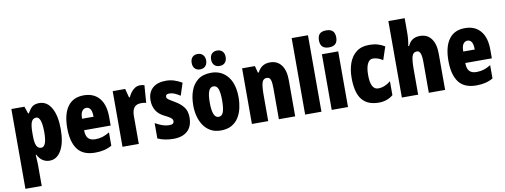

<svg xmlns="http://www.w3.org/2000/svg" viewBox="-75 -1208 4944 1879"><g transform="rotate(-10 2397.0 -268.0)"><path d="M328 -563Q405 -563 448.5 -486Q492 -409 492 -275Q492 -142 449 -66Q406 10 332 10Q295 10 265 -9Q235 -28 212 -71H207Q209 -34 210.5 -7.5Q212 19 212 35V240H50V-553H180L204 -482H212Q240 -533 265.5 -548Q291 -563 328 -563ZM274 -428Q241 -428 226.5 -395.5Q212 -363 212 -288V-256Q212 -190 226.5 -159.5Q241 -129 273 -129Q328 -129 328 -273Q328 -428 274 -428Z M770 -562Q869 -562 924 -497Q979 -432 979 -310V-225H715Q715 -170 738 -144.5Q761 -119 809 -119Q847 -119 880 -129Q913 -139 951 -162V-30Q915 -9 874 0.5Q833 10 785 10Q665 10 610.5 -63Q556 -136 556 -274Q556 -413 610 -487.5Q664 -562 770 -562ZM774 -437Q749 -437 732 -415Q715 -393 715 -339H829Q829 -392 814 -414.5Q799 -437 774 -437Z M1328 -563Q1338 -563 1348 -562Q1358 -561 1373 -557L1360 -383Q1341 -389 1310 -389Q1262 -389 1240.5 -360.5Q1219 -332 1219 -278V0H1057V-553H1181L1204 -465H1212Q1222 -488 1238.5 -510.5Q1255 -533 1278 -548Q1301 -563 1328 -563Z M1753 -170Q1753 -81 1703 -35.5Q1653 10 1564 10Q1524 10 1484.5 3Q1445 -4 1407 -21V-174Q1437 -156 1473.5 -142.5Q1510 -129 1547 -129Q1592 -129 1592 -161Q1592 -170 1587.5 -179Q1583 -188 1565.5 -200Q1548 -212 1509 -231Q1406 -283 1406 -400Q1406 -477 1453 -520Q1500 -563 1586 -563Q1629 -563 1667 -551Q1705 -539 1745 -516L1705 -393Q1680 -410 1652.5 -422Q1625 -434 1596 -434Q1562 -434 1562 -408Q1562 -399 1566.5 -392Q1571 -385 1588 -374Q1605 -363 1640 -342Q1690 -314 1721.5 -274Q1753 -234 1753 -170Z M2260 -278Q2260 -225 2248.5 -173.5Q2237 -122 2211 -80.5Q2185 -39 2141.5 -14.5Q2098 10 2034 10Q1975 10 1932.5 -14Q1890 -38 1862.5 -79Q1835 -120 1822 -171.5Q1809 -223 1809 -278Q1809 -358 1832 -422.5Q1855 -487 1905 -525Q1955 -563 2036 -563Q2137 -563 2198.5 -489Q2260 -415 2260 -278ZM1973 -276Q1973 -125 2035 -125Q2069 -125 2082.5 -163.5Q2096 -202 2096 -278Q2096 -354 2082.5 -391Q2069 -428 2035 -428Q2003 -428 1988 -391Q1973 -354 1973 -276ZM1866 -690Q1866 -727 1885.5 -747Q1905 -767 1937 -767Q1971 -767 1990.5 -746Q2010 -725 2010 -690Q2010 -656 1990.5 -635Q1971 -614 1937 -614Q1905 -614 1885.5 -634Q1866 -654 1866 -690ZM2059 -690Q2059 -727 2078.5 -747Q2098 -767 2131 -767Q2166 -767 2185 -746Q2204 -725 2204 -690Q2204 -656 2185 -635Q2166 -614 2131 -614Q2097 -614 2078 -634.5Q2059 -655 2059 -690Z M2621 -563Q2693 -563 2733 -510Q2773 -457 2773 -360V0H2611V-308Q2611 -363 2602 -391Q2593 -419 2563 -419Q2529 -419 2517 -383Q2505 -347 2505 -253V0H2343V-553H2470L2488 -485H2497Q2535 -563 2621 -563Z M3034 0H2872V-760H3034Z M3217 -776Q3262 -776 3282.5 -754.5Q3303 -733 3303 -691Q3303 -607 3217 -607Q3131 -607 3131 -691Q3131 -734 3151.5 -755Q3172 -776 3217 -776ZM3298 -553V0H3136V-553Z M3604 10Q3492 10 3437 -58.5Q3382 -127 3382 -274Q3382 -355 3405.5 -420.5Q3429 -486 3478.5 -524.5Q3528 -563 3607 -563Q3653 -563 3690 -552.5Q3727 -542 3760 -521L3717 -392Q3668 -425 3618 -425Q3585 -425 3565.5 -386Q3546 -347 3546 -274Q3546 -128 3622 -128Q3685 -128 3746 -177V-39Q3687 10 3604 10Z M3995 -621Q3995 -587 3992 -552.5Q3989 -518 3982 -485H3991Q4024 -563 4111 -563Q4183 -563 4223 -510Q4263 -457 4263 -360V0H4101V-308Q4101 -419 4058 -419Q4018 -419 4006.5 -379Q3995 -339 3995 -253V0H3833V-760H3995Z M4558 -562Q4657 -562 4712 -497Q4767 -432 4767 -310V-225H4503Q4503 -170 4526 -144.5Q4549 -119 4597 -119Q4635 -119 4668 -129Q4701 -139 4739 -162V-30Q4703 -9 4662 0.5Q4621 10 4573 10Q4453 10 4398.5 -63Q4344 -136 4344 -274Q4344 -413 4398 -487.5Q4452 -562 4558 -562ZM4562 -437Q4537 -437 4520 -415Q4503 -393 4503 -339H4617Q4617 -392 4602 -414.5Q4587 -437 4562 -437Z"/></g></svg>

Font: Noto Sans Khmer UI ExtraCondensed Black
Style: Regular
Weight: 900
Width: 2
Designer: Danh Hong and the Monotype Design Team
Foundry: Monotype Imaging Inc.
Version: Version 2.002; ttfautohint (v1.8.4.7-5d5b)